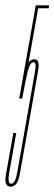

<svg xmlns="http://www.w3.org/2000/svg" viewBox="-49 -695 204 719"><path d="M-9 4Q-16 4 -20.5 0.5Q-33 -8.5 -26.5 -43Q-18 -90 1 -197H12Q-7 -90 -14.5 -48.5Q-21 -13.5 -11 -8Q-9.5 -7 -7 -7Q8 -7 15.5 -48.5Q23 -90 51 -250Q76 -391 82 -426.5Q87.5 -457.5 79.5 -461.5Q78.5 -462 77 -462Q63 -462 54.5 -426Q46 -390 34 -326H23L85 -675H135L133 -664H94L58 -461.5Q67 -473 80 -473Q85 -473 88.5 -470.5Q99.5 -463 94 -432Q87 -391 62 -250Q33 -89 25 -42.5Q17 4 -9 4Z"/></svg>

Font: Anybody UltraCondensed Thin
Style: Italic
Weight: 100
Width: 1
Italic angle: -10°
Designer: Tyler Finck
Foundry: Etcetera Type Company
Version: Version 1.010; ttfautohint (v1.8.3) -l 8 -r 50 -G 200 -x 14 